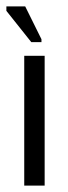

<svg xmlns="http://www.w3.org/2000/svg" viewBox="-24 -582 213 602"><path d="M52 0V-407H116V0ZM74 -450 -4 -548V-562H55L106 -459V-450Z"/></svg>

Font: Darker Grotesque Medium
Style: Regular
Weight: 500
Designer: Gabriel Lam
Foundry: TypeRant
Version: Version 1.000;gftools[0.9.28]